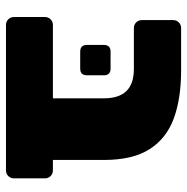

<svg xmlns="http://www.w3.org/2000/svg" viewBox="-12 -598 611 626"><g transform="rotate(90 293.0 -285.5)"><path d="M62 0Q51 0 43.5 -7.5Q36 -15 36 -26V-127Q36 -138 43.5 -145.5Q51 -153 62 -153H301V-320Q301 -368 277.5 -392.5Q254 -417 205 -417H72Q61 -417 53.5 -424.5Q46 -432 46 -443V-545Q46 -556 53.5 -563.5Q61 -571 72 -571H210Q302 -571 367 -547Q432 -523 467 -468Q502 -413 502 -320V-153H536Q547 -153 554.5 -145.5Q562 -138 562 -127V-26Q562 -15 554.5 -7.5Q547 0 536 0ZM149 -242Q127 -242 127 -264V-319Q127 -341 149 -341H204Q226 -341 226 -319V-264Q226 -242 204 -242Z"/></g></svg>

Font: Rubik ExtraBold
Style: Regular
Weight: 800
Designer: Hubert and Fischer
Foundry: Hubert and Fischer
Version: Version 2.300;gftools[0.9.30]